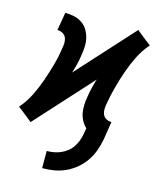

<svg xmlns="http://www.w3.org/2000/svg" viewBox="-136 -621 749 907"><g transform="rotate(15 238.0 -167.0)"><path d="M157 207V123Q174 123 191 120Q208 117 224.5 110Q241 103 255.5 91.5Q270 80 280 65Q290 50 296 33.5Q302 17 305 0L310 -29Q296 -42 287 -59Q278 -76 274.5 -95Q271 -114 272 -134.5Q273 -155 277 -176Q280 -198 285.5 -220Q291 -242 298 -264L48 11L12 -18L-24 -46Q-24 -46 -23.5 -46Q-23 -46 -23 -46Q6 -79 25.5 -118.5Q45 -158 59 -198.5Q73 -239 84.5 -279.5Q96 -320 102 -362Q105 -376 105.5 -390Q106 -404 101 -416.5Q96 -429 84 -435.5Q72 -442 58 -442L73 -530Q95 -530 116 -525.5Q137 -521 154.5 -509.5Q172 -498 183 -480Q194 -462 199 -441.5Q204 -421 203 -399Q202 -377 198 -354Q195 -332 189.5 -310Q184 -288 177 -266L427 -541L463 -512L499 -484Q499 -484 499 -484Q499 -484 499 -484H498Q469 -451 449.5 -411.5Q430 -372 416 -331.5Q402 -291 391 -250.5Q380 -210 373 -168Q370 -154 369.5 -140Q369 -126 374 -113.5Q379 -101 391 -94.5Q403 -88 417 -88L403 0Q398 28 388 56Q378 84 361 109Q344 134 320.5 153.5Q297 173 269.5 185.5Q242 198 213.5 202.5Q185 207 157 207Z"/></g></svg>

Font: Iosevka Slab Semibold Oblique
Style: Regular
Weight: 600
Italic angle: -9°
Monospace: yes
Designer: Belleve Invis
Foundry: Belleve Invis
Version: Version 11.1.1; ttfautohint (v1.8.3)